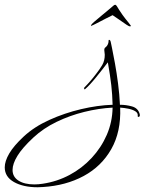

<svg xmlns="http://www.w3.org/2000/svg" viewBox="-351 -421 610 810"><path d="M-192 369Q-253 369 -292 347Q-331 325 -331 285Q-331 259 -312 226.5Q-293 194 -251 155Q-207 114 -143 85Q-79 56 -9 39.5Q61 23 124 21Q123 -22 118.5 -61.5Q114 -101 104 -158Q82 -129 54.5 -95Q27 -61 7 -44H6Q5 -44 4 -47Q3 -50 5 -52Q31 -78 55 -110Q70 -129 80.5 -147Q91 -165 91 -190Q91 -195 90 -199.5Q89 -204 89 -209V-211Q89 -216 91.5 -219Q94 -222 97 -224Q100 -226 103.5 -233Q107 -240 107 -247V-249Q107 -253 109 -253Q115 -253 117 -240Q117 -240 122 -216Q127 -192 134 -153.5Q141 -115 147 -69Q153 -23 155 21Q181 21 206 28Q231 35 238 59Q239 61 239 64Q239 71 234.5 72Q230 73 230 69Q232 56 220 48.5Q208 41 190 37.5Q172 34 156 33Q160 135 118.5 208Q77 281 2 321.5Q-73 362 -170 368Q-175 368 -181 368.5Q-187 369 -192 369ZM-206 357Q-189 357 -170 354Q-110 345 -57.5 317Q-5 289 35.5 245.5Q76 202 99.5 148Q123 94 124 33Q66 36 5 51Q-56 66 -112 93Q-168 120 -211 160Q-257 203 -277.5 236.5Q-298 270 -298 296Q-298 325 -273 341Q-248 357 -206 357ZM198 -310Q194 -309 183 -316.5Q172 -324 149 -340L124 -357L96 -343Q65 -327 53.5 -321Q42 -315 34 -312Q32 -312 33 -315Q37 -321 47.5 -330Q58 -339 76 -354Q89 -365 99 -373Q109 -381 125 -395Q131 -401 135 -401Q138 -401 142 -395Q144 -391 151.5 -379.5Q159 -368 166 -358Q170 -352 178 -342Q186 -332 192.5 -324Q199 -316 200 -314Q203 -310 198 -310Z"/></svg>

Font: Grey Qo
Style: Regular
Weight: 400
Designer: Robert E. Leuschke
Foundry: Robert E. Leuschke
Version: Version 2.010